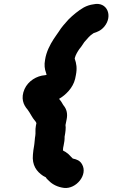

<svg xmlns="http://www.w3.org/2000/svg" viewBox="-20 -765 565 964"><path d="M151.5 -35C148.4 -19.6 146.3 -1.3 145.3 11.4C140 64.5 163.8 96.4 196.2 117.8C201.5 121.3 208.5 123.8 210.2 125.3C213.1 132.3 220.5 137.3 226.2 143.4C243.7 161.3 270 174.4 300.9 178.4C361.5 185.9 422.8 112.9 391.9 59.8C381 41 366 35.4 345.5 31C345.3 30.8 345.1 30.6 344.9 30.4L335.3 20.8C328.8 12.8 319.6 4.5 309.5 -1.9C304.8 -4.8 299.7 -6.8 296 -9.6C296.3 -13.5 296.5 -17.1 297 -22.7L299.5 -35C303.1 -52.9 304.6 -61.6 304.4 -79.4L305.1 -83C308.6 -100.7 311.5 -124.2 308.8 -136.9L314.8 -167C320.1 -193.4 314.8 -216.9 299.7 -234.9C294.1 -241.9 290.1 -253 280.2 -264.2C278.9 -265.7 278 -266.5 276.6 -268.7C309.7 -287.8 346.3 -323.7 357.1 -368.7L361 -388C368 -423.1 363.6 -446.3 355.3 -470C355.5 -470.9 355.6 -472.2 355.5 -473.5C359.8 -490.1 369.1 -505 378.2 -518.5C388 -529.7 395.8 -542.8 403.3 -553.6C420.7 -573 430 -586.4 450.1 -598.7C467.9 -604.3 486.9 -611.4 503.6 -631.3C548.3 -684.8 518.1 -758.9 449.1 -743.3C432.1 -741.1 415.9 -735.8 400.7 -727.6C374.6 -712.9 344.6 -687.9 324.6 -667.8C324.4 -667.6 324 -667.2 323.7 -666.9C305.8 -646.3 290 -630.6 274.2 -604.8C266.4 -592.3 258.1 -583.2 248.8 -567.9C231.7 -541.3 212.2 -504.9 206.3 -464.7C201.4 -439.3 204.1 -418.2 210.9 -400L213.6 -391L213.2 -389C212.8 -388.9 209.4 -388.2 206.5 -387.5C163.4 -384.5 121.3 -357.9 103.3 -318C83.1 -272 97.5 -238.3 118.3 -214.9C131.1 -198.7 140.5 -175.2 156.9 -156.8C159.9 -153.3 159.3 -154.4 162.8 -146.9L160.1 -133C156.1 -113.2 159.8 -96.5 157.1 -83C154.4 -69.5 154.7 -56.3 153.1 -48C152.3 -43.9 152.8 -41.5 151.5 -35Z"/></svg>

Font: Smoothie
Style: SeBdIt
Weight: 600
Foundry: Cannot Into Space Fonts
Version: Version 0.8